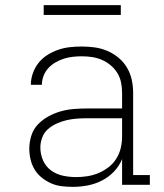

<svg xmlns="http://www.w3.org/2000/svg" viewBox="-20 -719 640 747"><path d="M263 8Q242 8 220.5 5.5Q199 3 179.5 -5.5Q160 -14 143 -27.5Q126 -41 115 -59Q104 -77 99 -98Q94 -119 94 -141Q94 -166 102 -191.5Q110 -217 128 -235.5Q146 -254 169 -266.5Q192 -279 217 -286Q242 -293 268 -295Q294 -297 320 -297H455V-358Q455 -378 451 -398Q447 -418 436.5 -435Q426 -452 410.5 -465Q395 -478 376.5 -486Q358 -494 338 -497Q318 -500 298 -500Q281 -500 263 -498Q245 -496 228 -490.5Q211 -485 195.5 -476Q180 -467 168 -454Q156 -441 149.5 -424Q143 -407 143 -389H100Q100 -412 108 -434.5Q116 -457 130.5 -475Q145 -493 165 -505.5Q185 -518 207 -525.5Q229 -533 252 -535.5Q275 -538 298 -538Q324 -538 349 -534.5Q374 -531 397.5 -521Q421 -511 441 -494.5Q461 -478 474 -456Q487 -434 492.5 -409Q498 -384 498 -358V-38H563V0H455V-100Q444 -73 423.5 -51.5Q403 -30 376.5 -16.5Q350 -3 321 2.5Q292 8 263 8ZM276 -30Q298 -30 320.5 -33.5Q343 -37 364 -46Q385 -55 403 -69Q421 -83 433 -102.5Q445 -122 450 -144Q455 -166 455 -189V-259H320Q300 -259 279.5 -257.5Q259 -256 239.5 -251.5Q220 -247 201 -238.5Q182 -230 167 -217Q152 -204 144.5 -184.5Q137 -165 137 -145Q137 -119 147.5 -95Q158 -71 178.5 -56Q199 -41 224.5 -35.5Q250 -30 276 -30ZM450 -661H150V-699H450Z"/></svg>

Font: Iosevka Curly Slab XLtEx
Style: Regular
Weight: 200
Width: 7
Monospace: yes
Designer: Belleve Invis
Foundry: Belleve Invis
Version: Version 11.1.0; ttfautohint (v1.8.3)